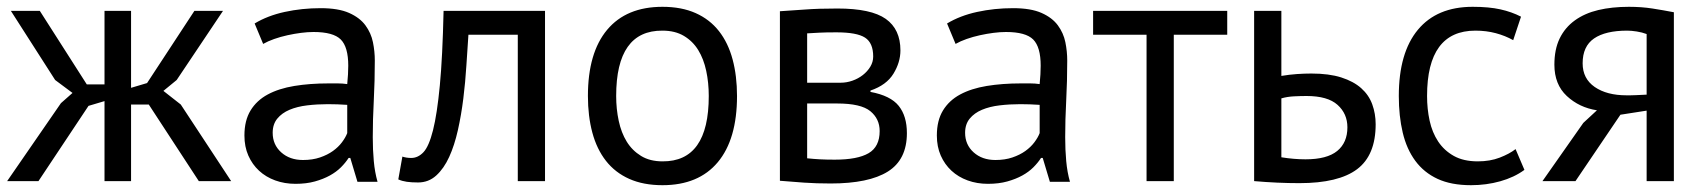

<svg xmlns="http://www.w3.org/2000/svg" viewBox="-20 -532 5006 564"><path d="M240 -221 93 0H1L159 -229L193 -259L142 -297L12 -500H97L235 -284H287V-500H365V-274L412 -288L551 -500H635L499 -297L460 -265L511 -225L659 0H564L417 -225H365V0H287V-235Z M698 0ZM728 -463Q766 -486 816.5 -497Q867 -508 922 -508Q974 -508 1005.5 -494Q1037 -480 1053.5 -457.5Q1070 -435 1075.5 -408Q1081 -381 1081 -354Q1081 -294 1078 -237Q1075 -180 1075 -129Q1075 -92 1078 -59Q1081 -26 1089 2H1030L1009 -68H1004Q995 -54 981.5 -40.5Q968 -27 949 -16.5Q930 -6 905 1Q880 8 848 8Q816 8 788.5 -2Q761 -12 741 -30.5Q721 -49 709.5 -75Q698 -101 698 -134Q698 -178 716 -207.5Q734 -237 766.5 -254.5Q799 -272 844.5 -279.5Q890 -287 945 -287Q959 -287 972.5 -287Q986 -287 1000 -285Q1003 -315 1003 -339Q1003 -394 981 -416Q959 -438 901 -438Q884 -438 864.5 -435.5Q845 -433 824.5 -428.5Q804 -424 785.5 -417.5Q767 -411 753 -403ZM870 -62Q898 -62 920 -69.5Q942 -77 958 -88.5Q974 -100 984.5 -114Q995 -128 1000 -141V-224Q986 -225 971.5 -225.5Q957 -226 943 -226Q912 -226 882.5 -222.5Q853 -219 830.5 -209.5Q808 -200 794.5 -183.5Q781 -167 781 -142Q781 -107 806 -84.5Q831 -62 870 -62Z M1501 -430H1356Q1353 -388 1350 -339.5Q1347 -291 1341 -242.5Q1335 -194 1325 -149.5Q1315 -105 1299.5 -71Q1284 -37 1261.5 -16.5Q1239 4 1208 4Q1189 4 1175 2Q1161 0 1150 -5L1162 -72Q1174 -68 1188 -68Q1208 -68 1224 -85Q1240 -102 1252 -149.5Q1264 -197 1272 -281Q1280 -365 1283 -500H1581V0H1501Z M1707 0ZM1707 -250Q1707 -377 1763.5 -444.5Q1820 -512 1926 -512Q1982 -512 2023.5 -493.5Q2065 -475 2092 -440.5Q2119 -406 2132 -357.5Q2145 -309 2145 -250Q2145 -123 2088.5 -55.5Q2032 12 1926 12Q1870 12 1828.5 -6.5Q1787 -25 1760 -59.5Q1733 -94 1720 -142.5Q1707 -191 1707 -250ZM1790 -250Q1790 -212 1797.5 -177Q1805 -142 1821 -116Q1837 -90 1863 -74Q1889 -58 1926 -58Q2062 -57 2062 -250Q2062 -289 2054.5 -324Q2047 -359 2031 -385Q2015 -411 1989 -426.5Q1963 -442 1926 -442Q1790 -443 1790 -250Z M2271 -499Q2306 -501 2344.5 -504Q2383 -507 2440 -507Q2539 -507 2582 -476.5Q2625 -446 2625 -384Q2625 -349 2604.5 -315.5Q2584 -282 2537 -266V-262Q2596 -251 2620 -221Q2644 -191 2644 -141Q2644 -63 2588 -28Q2532 7 2420 7Q2378 7 2342 4.5Q2306 2 2271 -1ZM2351 -67Q2370 -65 2388.5 -64Q2407 -63 2432 -63Q2499 -63 2531.5 -82Q2564 -101 2564 -147Q2564 -183 2536.5 -205.5Q2509 -228 2439 -228H2351ZM2449 -289Q2467 -289 2484 -295Q2501 -301 2514.5 -311.5Q2528 -322 2536.5 -336Q2545 -350 2545 -366Q2545 -406 2521 -421.5Q2497 -437 2437 -437Q2405 -437 2386.5 -436Q2368 -435 2351 -434V-289Z M2732 0ZM2762 -463Q2800 -486 2850.5 -497Q2901 -508 2956 -508Q3008 -508 3039.5 -494Q3071 -480 3087.5 -457.5Q3104 -435 3109.5 -408Q3115 -381 3115 -354Q3115 -294 3112 -237Q3109 -180 3109 -129Q3109 -92 3112 -59Q3115 -26 3123 2H3064L3043 -68H3038Q3029 -54 3015.5 -40.5Q3002 -27 2983 -16.5Q2964 -6 2939 1Q2914 8 2882 8Q2850 8 2822.5 -2Q2795 -12 2775 -30.5Q2755 -49 2743.5 -75Q2732 -101 2732 -134Q2732 -178 2750 -207.5Q2768 -237 2800.5 -254.5Q2833 -272 2878.5 -279.5Q2924 -287 2979 -287Q2993 -287 3006.5 -287Q3020 -287 3034 -285Q3037 -315 3037 -339Q3037 -394 3015 -416Q2993 -438 2935 -438Q2918 -438 2898.5 -435.5Q2879 -433 2858.5 -428.5Q2838 -424 2819.5 -417.5Q2801 -411 2787 -403ZM2904 -62Q2932 -62 2954 -69.5Q2976 -77 2992 -88.5Q3008 -100 3018.5 -114Q3029 -128 3034 -141V-224Q3020 -225 3005.5 -225.5Q2991 -226 2977 -226Q2946 -226 2916.5 -222.5Q2887 -219 2864.5 -209.5Q2842 -200 2828.5 -183.5Q2815 -167 2815 -142Q2815 -107 2840 -84.5Q2865 -62 2904 -62Z M3585 -430H3428V0H3348V-430H3191V-500H3585Z M3744 -70Q3781 -64 3815 -64Q3878 -64 3908 -88.5Q3938 -113 3938 -158Q3938 -198 3909 -224Q3880 -250 3818 -250Q3801 -250 3781 -249Q3761 -248 3744 -243ZM3744 -309Q3768 -313 3790 -314.5Q3812 -316 3832 -316Q3884 -316 3920 -304.5Q3956 -293 3978.5 -273Q4001 -253 4011 -225.5Q4021 -198 4021 -167Q4021 -76 3966.5 -35Q3912 6 3797 6Q3733 6 3664 0V-500H3744Z M4089 0ZM4458 -33Q4428 -11 4387 0.5Q4346 12 4301 12Q4243 12 4203 -6.5Q4163 -25 4137.5 -59.5Q4112 -94 4100.5 -142.5Q4089 -191 4089 -250Q4089 -377 4145 -444.5Q4201 -512 4306 -512Q4354 -512 4387.5 -504.5Q4421 -497 4448 -483L4425 -414Q4402 -427 4374 -434.5Q4346 -442 4314 -442Q4172 -442 4172 -250Q4172 -212 4179.5 -177.5Q4187 -143 4204.5 -116.5Q4222 -90 4250.5 -74Q4279 -58 4321 -58Q4357 -58 4385.5 -69Q4414 -80 4432 -94Z M4817 -207 4740 -195 4608 0H4511L4631 -171L4671 -208Q4619 -216 4582.5 -250Q4546 -284 4546 -342Q4546 -387 4561.5 -419Q4577 -451 4606 -472Q4635 -493 4675 -502.5Q4715 -512 4765 -512Q4802 -512 4834 -507Q4866 -502 4897 -496V0H4817ZM4817 -432Q4804 -437 4788 -439.5Q4772 -442 4760 -442Q4696 -442 4662.5 -419Q4629 -396 4629 -346Q4629 -301 4664.5 -276.5Q4700 -252 4758 -252Q4759 -252 4761 -252Q4763 -252 4769 -252Q4775 -252 4786 -252.5Q4797 -253 4817 -254Z"/></svg>

Font: PT Sans
Style: Regular
Weight: 400
Version: Version 2.003W OFL; ttfautohint (v1.6)